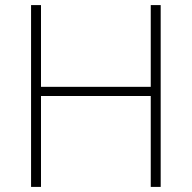

<svg xmlns="http://www.w3.org/2000/svg" viewBox="-20 -734 753 754"><path d="M611 0V-714H572V-393H141V-714H102V0H141V-357H572V0Z"/></svg>

Font: Noto Sans Gurmukhi UI ExtraLight
Style: Regular
Weight: 200
Designer: Jelle Bosma - Monotype Design Team
Foundry: Monotype Imaging Inc.
Version: Version 2.004